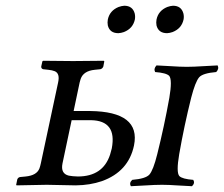

<svg xmlns="http://www.w3.org/2000/svg" viewBox="-20 -641 777 666"><path d="M643.1 -301.8Q618.7 -204.1 601.6 -106Q590.8 -43 602.1 -30.3Q612.3 -20 650.4 -17.1Q657.2 -5.9 646 4.9Q627.9 4.4 599.1 2.4Q564 0 542 0Q518.6 0 481.4 2.4Q451.2 4.4 434.1 4.9Q427.2 -6.3 438.5 -17.1Q484.9 -21 498 -35.2Q511.7 -50.8 525.4 -106Q549.8 -203.6 567.4 -301.8Q578.1 -364.7 566.9 -377.9Q556.6 -388.2 518.1 -391.1Q512.2 -402.8 522.9 -414.1Q541 -413.6 569.8 -411.6Q605 -409.2 627.9 -409.2Q650.9 -409.2 688 -411.6Q717.8 -413.6 734.9 -414.1Q740.7 -402.3 730 -391.1Q683.6 -387.2 670.9 -373Q657.2 -356.9 643.1 -301.8ZM367.7 -126Q386.2 -222.7 295.4 -224.1H228.5L196.8 -74.2Q189.5 -38.6 218.8 -31.7Q231.4 -29.3 250 -28.8Q336.9 -28.8 361.8 -104.5Q365.2 -115.2 367.7 -126ZM121.6 -74.2 181.6 -355Q188.5 -386.2 169.9 -394Q161.1 -397.5 147.9 -398.9L129.4 -400.9Q122.6 -403.3 123 -410.2L127 -428.2L129.4 -430.2Q130.4 -430.2 233.4 -429.2L340.3 -430.2L341.8 -428.2L338.4 -410.2Q335.4 -402.8 328.1 -400.9L308.6 -398.9Q269.5 -395 259.8 -367.2Q257.8 -361.3 256.3 -355L235.4 -255.9H292.5Q468.8 -253.9 444.8 -136.2Q425.8 -45.9 333.5 -12.7Q292 1.5 242.7 2Q223.1 2 192.4 1Q161.1 0 142.1 0L37.6 2L36.1 0L40 -19Q43 -25.9 49.8 -26.9L69.3 -28.8Q107.4 -32.7 116.7 -56.6Q119.6 -64.5 121.6 -74.2ZM354 -573.2Q360.4 -604 391.1 -616.7Q401.9 -620.6 411.1 -621.1Q439.9 -621.1 447.3 -594.2Q449.7 -583.5 447.8 -573.2Q440.9 -542 409.7 -529.8Q399.9 -526.4 390.6 -525.9Q360.8 -525.9 354 -552.7Q352.1 -563 354 -573.2ZM522.9 -573.2Q529.3 -604 560.1 -616.7Q570.8 -620.6 580.1 -621.1Q608.9 -621.1 616.2 -594.2Q618.7 -583.5 616.7 -573.2Q609.9 -542 578.6 -529.8Q568.8 -526.4 559.6 -525.9Q529.8 -525.9 522.9 -552.7Q521 -563 522.9 -573.2Z"/></svg>

Font: Linux Libertine Display Slanted O
Style: Slanted
Weight: 400
Designer: Philipp H. Poll
Foundry: Philipp H. Poll
Version: Version 5.0.9